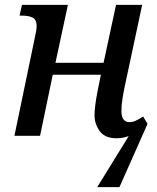

<svg xmlns="http://www.w3.org/2000/svg" viewBox="-20 -556 644 786"><path d="M507 1Q483 10 458 10Q409 10 388 -19.5Q367 -49 367 -84Q367 -98 369.5 -121Q372 -144 378 -176L393 -250H196L144 0H39L122 -399Q130 -434 130 -449Q130 -476 113.5 -484Q97 -492 71 -492H60L70 -536H258L207 -299H404L455 -536H562L491 -204Q485 -176 481 -149.5Q477 -123 477 -102Q477 -56 510 -56Q523 -56 536 -62Q549 -68 566 -79L584 -49L469 210H378Z"/></svg>

Font: Noto Serif SemiCondensed Medium
Style: Italic
Weight: 500
Width: 4
Italic angle: -12°
Designer: Monotype Design Team
Foundry: Monotype Imaging Inc.
Version: Version 2.013